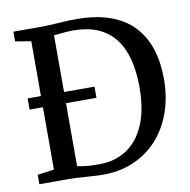

<svg xmlns="http://www.w3.org/2000/svg" viewBox="-83 -832 911 922"><g transform="rotate(-10 372.0 -371.0)"><path d="M336 8Q317.5 7.5 296.5 6.2Q275.5 5 254 3.5Q232.5 2 212 1Q191.5 0 173 0H36.5V-46L117.5 -57V-683L41 -695.5V-743H172Q202 -743 231.2 -744.8Q260.5 -746.5 289.5 -748.2Q318.5 -750 348.5 -750Q444.5 -750 513.8 -725Q583 -700 627 -653.2Q671 -606.5 692.2 -541Q713.5 -475.5 713.5 -395Q713.5 -304.5 686.5 -229.8Q659.5 -155 609.8 -101.2Q560 -47.5 490.8 -18.8Q421.5 10 336 8ZM342.5 -44.5Q416.5 -45.5 472.5 -83Q528.5 -120.5 559.8 -193.8Q591 -267 591 -375.5Q591 -453.5 575 -513.8Q559 -574 526 -615.2Q493 -656.5 442.8 -677.8Q392.5 -699 324.5 -699Q304.5 -699 286.8 -697.5Q269 -696 254.8 -694.2Q240.5 -692.5 230 -692V-54Q248.5 -50 267 -47.8Q285.5 -45.5 304.5 -45Q323.5 -44.5 342.5 -44.5ZM52.5 -361V-415.5H378.5V-361Z"/></g></svg>

Font: Merriweather 36pt Medium
Style: Regular
Weight: 500
Version: Version 2.100